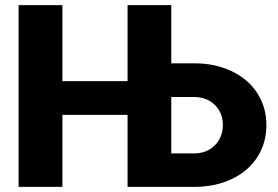

<svg xmlns="http://www.w3.org/2000/svg" viewBox="-20 -731 1087 751"><path d="M224.1 -413.6H479V-710.9H649.9V-483.4H739.3Q821.3 -483.4 886 -452.6Q950.7 -421.9 986.3 -366.7Q1022 -311.5 1022 -241.7Q1022 -171.9 986.8 -116.9Q951.7 -62 887.7 -31.2Q823.7 -0.5 741.7 0H479V-281.7H224.1V0H52.7V-710.9H224.1ZM649.9 -351.6V-130.9H738.3Q788.6 -130.9 820.1 -162.4Q851.6 -193.8 851.6 -242.7Q851.6 -289.6 820.6 -320.3Q789.6 -351.1 739.3 -351.6Z"/></svg>

Font: Roboto
Style: Regular
Weight: 900
Designer: Google
Version: Version 2.001171; 2014